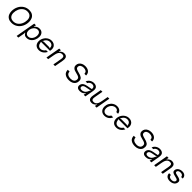

<svg xmlns="http://www.w3.org/2000/svg" viewBox="903 -3745 6927 6927"><g transform="rotate(45 4366.5 -281.5)"><path d="M45 -294Q45 -424 99.5 -534Q154 -644 252.5 -708.5Q351 -773 477 -773Q574 -773 640 -733Q706 -693 738 -624.5Q770 -556 770 -468Q770 -338 715.5 -228.5Q661 -119 562.5 -54.5Q464 10 339 10Q241 10 175 -29.5Q109 -69 77 -137.5Q45 -206 45 -294ZM679 -467Q679 -570 624 -630Q569 -690 462 -690Q367 -690 292.5 -635.5Q218 -581 177.5 -490.5Q137 -400 137 -297Q137 -193 191.5 -133Q246 -73 354 -73Q449 -73 523 -127.5Q597 -182 638 -272.5Q679 -363 679 -467Z M1414 -346Q1414 -253 1375.5 -171Q1337 -89 1267.5 -39.5Q1198 10 1111 10Q1050 10 1014.5 -12Q979 -34 950 -87L934 -78Q941 -67 941 -52Q941 -48 939 -36L895 210H810L945 -553H1030L1023 -517Q1019 -498 1016 -491.5Q1013 -485 1004 -475L1016 -466Q1064 -518 1108 -540.5Q1152 -563 1213 -563Q1307 -563 1360.5 -504Q1414 -445 1414 -346ZM973 -227Q973 -154 1012 -109.5Q1051 -65 1117 -65Q1178 -65 1226 -103Q1274 -141 1301 -202Q1328 -263 1328 -329Q1328 -401 1292 -444.5Q1256 -488 1191 -488Q1129 -488 1079.5 -450Q1030 -412 1001.5 -351.5Q973 -291 973 -227Z M1505 -215Q1505 -306 1548 -386Q1591 -466 1665 -514.5Q1739 -563 1828 -563Q1891 -563 1941.5 -538Q1992 -513 2022 -465Q2052 -417 2052 -349Q2052 -322 2046 -290L2041 -260H1646Q1639 -260 1618.5 -260Q1598 -260 1581 -262L1576 -246Q1585 -244 1587 -239.5Q1589 -235 1590 -225Q1591 -215 1592 -205Q1602 -141 1641.5 -103Q1681 -65 1741 -65Q1801 -65 1849.5 -97Q1898 -129 1926 -178H2017Q1974 -94 1900 -42Q1826 10 1728 10Q1660 10 1609.5 -18.5Q1559 -47 1532 -98Q1505 -149 1505 -215ZM1608 -316Q1620 -326 1632.5 -330.5Q1645 -335 1662 -335H1910Q1929 -335 1941 -330.5Q1953 -326 1964 -316L1977 -328Q1969 -336 1967 -340.5Q1965 -345 1965 -352V-363Q1965 -379 1961 -389Q1948 -436 1909 -462Q1870 -488 1816 -488Q1761 -488 1715 -462.5Q1669 -437 1638 -389Q1629 -375 1625.5 -366Q1622 -357 1621 -355Q1618 -346 1614.5 -341Q1611 -336 1599 -328Z M2121 0 2219 -553H2304L2297 -517Q2293 -491 2278 -475L2290 -466Q2337 -518 2378.5 -540.5Q2420 -563 2470 -563Q2586 -563 2617 -476Q2626 -449 2626 -412Q2626 -375 2618 -333L2559 0H2474L2533 -333Q2539 -366 2539 -392Q2539 -434 2523 -457Q2501 -488 2443 -488Q2379 -488 2335 -447Q2303 -419 2283 -370Q2263 -321 2248 -236L2206 0Z M2978 -231H3069Q3070 -145 3129 -108.5Q3188 -72 3276 -72Q3362 -72 3413.5 -111.5Q3465 -151 3465 -225Q3465 -285 3420.5 -313.5Q3376 -342 3294 -359Q3228 -373 3179.5 -392Q3131 -411 3097.5 -448.5Q3064 -486 3064 -546Q3064 -615 3100 -666.5Q3136 -718 3197.5 -745.5Q3259 -773 3334 -773Q3448 -773 3520 -717.5Q3592 -662 3591 -552H3504Q3503 -627 3455 -659Q3407 -691 3329 -691Q3254 -691 3205.5 -656.5Q3157 -622 3157 -560Q3157 -506 3202 -480Q3247 -454 3331 -435Q3434 -412 3495.5 -369.5Q3557 -327 3557 -237Q3557 -159 3520 -103.5Q3483 -48 3417.5 -19Q3352 10 3268 10Q3138 10 3057.5 -50Q2977 -110 2978 -231Z M3665 -115Q3665 -159 3685 -197Q3705 -235 3742 -261Q3792 -296 3878 -313L4082 -351Q4086 -368 4086 -388Q4086 -425 4066 -450Q4034 -488 3970 -488Q3919 -488 3876.5 -460.5Q3834 -433 3816 -387H3731Q3760 -470 3831 -516.5Q3902 -563 3985 -563Q4034 -563 4073 -548.5Q4112 -534 4136 -506Q4170 -467 4170 -398Q4170 -366 4163 -326L4105 0H4020L4025 -26Q4029 -48 4045 -83L4032 -89Q3998 -46 3957 -22Q3903 10 3820 10Q3747 10 3706 -23Q3665 -56 3665 -115ZM3935 -84Q3972 -101 3994.5 -122.5Q4017 -144 4031 -170Q4045 -196 4064 -241Q4070 -256 4076 -263Q4082 -270 4092 -271V-287L3958 -260L3885 -246Q3820 -234 3787 -207Q3753 -179 3753 -134Q3753 -102 3777 -83.5Q3801 -65 3844 -65Q3892 -65 3935 -84Z M4280 -77Q4271 -104 4271 -141Q4271 -178 4279 -220L4338 -553H4423L4364 -220Q4358 -187 4358 -161Q4358 -119 4374 -96Q4396 -65 4454 -65Q4518 -65 4562 -106Q4594 -134 4614 -183Q4634 -232 4649 -317L4691 -553H4776L4678 0H4593L4600 -36Q4604 -62 4619 -78L4607 -87Q4560 -35 4518.5 -12.5Q4477 10 4427 10Q4311 10 4280 -77Z M4850 -222Q4850 -313 4892 -391.5Q4934 -470 5007 -516.5Q5080 -563 5168 -563Q5260 -563 5317.5 -516Q5375 -469 5382 -390H5293Q5286 -436 5251.5 -462Q5217 -488 5165 -488Q5102 -488 5049 -451Q4996 -414 4965.5 -353Q4935 -292 4935 -225Q4935 -152 4974.5 -108.5Q5014 -65 5080 -65Q5138 -65 5185 -95Q5232 -125 5256 -175H5350Q5317 -88 5243.5 -39Q5170 10 5077 10Q5008 10 4957 -19Q4906 -48 4878 -100.5Q4850 -153 4850 -222Z M5456 -215Q5456 -306 5499 -386Q5542 -466 5616 -514.5Q5690 -563 5779 -563Q5842 -563 5892.5 -538Q5943 -513 5973 -465Q6003 -417 6003 -349Q6003 -322 5997 -290L5992 -260H5597Q5590 -260 5569.5 -260Q5549 -260 5532 -262L5527 -246Q5536 -244 5538 -239.5Q5540 -235 5541 -225Q5542 -215 5543 -205Q5553 -141 5592.5 -103Q5632 -65 5692 -65Q5752 -65 5800.5 -97Q5849 -129 5877 -178H5968Q5925 -94 5851 -42Q5777 10 5679 10Q5611 10 5560.5 -18.5Q5510 -47 5483 -98Q5456 -149 5456 -215ZM5559 -316Q5571 -326 5583.5 -330.5Q5596 -335 5613 -335H5861Q5880 -335 5892 -330.5Q5904 -326 5915 -316L5928 -328Q5920 -336 5918 -340.5Q5916 -345 5916 -352V-363Q5916 -379 5912 -389Q5899 -436 5860 -462Q5821 -488 5767 -488Q5712 -488 5666 -462.5Q5620 -437 5589 -389Q5580 -375 5576.5 -366Q5573 -357 5572 -355Q5569 -346 5565.5 -341Q5562 -336 5550 -328Z M6345 -231H6436Q6437 -145 6496 -108.5Q6555 -72 6643 -72Q6729 -72 6780.5 -111.5Q6832 -151 6832 -225Q6832 -285 6787.5 -313.5Q6743 -342 6661 -359Q6595 -373 6546.5 -392Q6498 -411 6464.5 -448.5Q6431 -486 6431 -546Q6431 -615 6467 -666.5Q6503 -718 6564.5 -745.5Q6626 -773 6701 -773Q6815 -773 6887 -717.5Q6959 -662 6958 -552H6871Q6870 -627 6822 -659Q6774 -691 6696 -691Q6621 -691 6572.5 -656.5Q6524 -622 6524 -560Q6524 -506 6569 -480Q6614 -454 6698 -435Q6801 -412 6862.5 -369.5Q6924 -327 6924 -237Q6924 -159 6887 -103.5Q6850 -48 6784.5 -19Q6719 10 6635 10Q6505 10 6424.5 -50Q6344 -110 6345 -231Z M7032 -115Q7032 -159 7052 -197Q7072 -235 7109 -261Q7159 -296 7245 -313L7449 -351Q7453 -368 7453 -388Q7453 -425 7433 -450Q7401 -488 7337 -488Q7286 -488 7243.5 -460.5Q7201 -433 7183 -387H7098Q7127 -470 7198 -516.5Q7269 -563 7352 -563Q7401 -563 7440 -548.5Q7479 -534 7503 -506Q7537 -467 7537 -398Q7537 -366 7530 -326L7472 0H7387L7392 -26Q7396 -48 7412 -83L7399 -89Q7365 -46 7324 -22Q7270 10 7187 10Q7114 10 7073 -23Q7032 -56 7032 -115ZM7302 -84Q7339 -101 7361.5 -122.5Q7384 -144 7398 -170Q7412 -196 7431 -241Q7437 -256 7443 -263Q7449 -270 7459 -271V-287L7325 -260L7252 -246Q7187 -234 7154 -207Q7120 -179 7120 -134Q7120 -102 7144 -83.5Q7168 -65 7211 -65Q7259 -65 7302 -84Z M7616 0 7714 -553H7799L7792 -517Q7788 -491 7773 -475L7785 -466Q7832 -518 7873.5 -540.5Q7915 -563 7965 -563Q8081 -563 8112 -476Q8121 -449 8121 -412Q8121 -375 8113 -333L8054 0H7969L8028 -333Q8034 -366 8034 -392Q8034 -434 8018 -457Q7996 -488 7938 -488Q7874 -488 7830 -447Q7798 -419 7778 -370Q7758 -321 7743 -236L7701 0Z M8201 -178H8290Q8291 -123 8328 -94Q8365 -65 8433 -65Q8497 -65 8536.5 -92.5Q8576 -120 8576 -164Q8576 -187 8563 -201.5Q8550 -216 8519 -227.5Q8488 -239 8429 -252Q8338 -271 8299.5 -299.5Q8261 -328 8261 -377Q8261 -430 8291 -472.5Q8321 -515 8374 -539Q8427 -563 8493 -563Q8583 -563 8634.5 -516Q8686 -469 8685 -387H8606Q8603 -436 8570.5 -462Q8538 -488 8479 -488Q8419 -488 8384 -464Q8349 -440 8349 -399Q8349 -379 8361 -366Q8373 -353 8403.5 -343Q8434 -333 8492 -321Q8584 -303 8624 -272.5Q8664 -242 8664 -189Q8664 -131 8633 -85.5Q8602 -40 8546 -15Q8490 10 8418 10Q8314 10 8257 -40Q8200 -90 8201 -178Z"/></g></svg>

Font: Open Sauce Sans
Style: Italic
Weight: 400
Italic angle: -10°
Designer: Alfredo Marco Pradil
Foundry: Creative Sauce Fz LLC
Version: Version 1.477